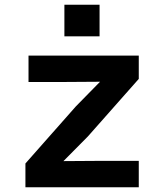

<svg xmlns="http://www.w3.org/2000/svg" viewBox="-20 -788 690 808"><path d="M87 0V-100L299 -340L401 -444L252 -443H100V-554H564V-456L350 -214L247 -110L396 -111H564V0ZM251 -635V-768H399V-635Z"/></svg>

Font: Azeret Mono Thin SemiBold
Style: Regular
Weight: 600
Version: Version 1.002